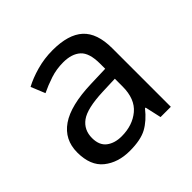

<svg xmlns="http://www.w3.org/2000/svg" viewBox="-142 -690 846 846"><g transform="rotate(-45 280.5 -267.5)"><path d="M288 -545Q386 -545 433 -502Q480 -459 480 -365V0H416L399 -76H395Q360 -32 321.5 -11Q283 10 215 10Q142 10 94 -28.5Q46 -67 46 -149Q46 -229 109 -272.5Q172 -316 303 -320L394 -323V-355Q394 -422 365 -448Q336 -474 283 -474Q241 -474 203 -461.5Q165 -449 132 -433L105 -499Q140 -518 188 -531.5Q236 -545 288 -545ZM314 -259Q214 -255 175.5 -227Q137 -199 137 -148Q137 -103 164.5 -82Q192 -61 235 -61Q303 -61 348 -98.5Q393 -136 393 -214V-262Z"/></g></svg>

Font: Noto Sans Old Permic
Style: Regular
Weight: 400
Designer: Monotype Design Team
Foundry: Monotype Imaging Inc.
Version: Version 2.001; ttfautohint (v1.8.4.7-5d5b)